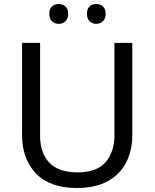

<svg xmlns="http://www.w3.org/2000/svg" viewBox="-20 -928 771 958"><path d="M640 -252Q640 -178 610 -118.5Q580 -59 518.5 -24.5Q457 10 362 10Q229 10 159.5 -62.5Q90 -135 90 -254V-714H180V-251Q180 -164 226.5 -116Q273 -68 367 -68Q464 -68 507.5 -119.5Q551 -171 551 -252V-714H640ZM226 -859Q226 -885 240 -896.5Q254 -908 273 -908Q292 -908 306 -896.5Q320 -885 320 -859Q320 -834 306 -821.5Q292 -809 273 -809Q254 -809 240 -821.5Q226 -834 226 -859ZM414 -859Q414 -885 427.5 -896.5Q441 -908 460 -908Q479 -908 493 -896.5Q507 -885 507 -859Q507 -834 493 -821.5Q479 -809 460 -809Q441 -809 427.5 -821.5Q414 -834 414 -859Z"/></svg>

Font: Noto Sans Shavian
Style: Regular
Weight: 400
Designer: Monotype Design Team
Foundry: Monotype Imaging Inc.
Version: Version 2.001; ttfautohint (v1.8.4.7-5d5b)